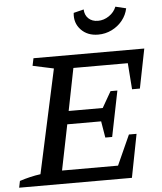

<svg xmlns="http://www.w3.org/2000/svg" viewBox="-74 -926 824 977"><g transform="rotate(-5 337.5 -437.5)"><path d="M-16 0 -9 -34Q46 -52 98 -59L213 -589L106 -612L114 -650H680L640 -449H600L590 -583H312L269 -367H443L490 -449H525L478 -216H443L429 -300H256L209 -68H495L564 -221H603L560 0ZM453 -741Q398 -741 365 -776Q332 -811 338 -862L390 -875Q391 -846 409.5 -828.5Q428 -811 458 -811Q488 -811 514.5 -829Q541 -847 552 -875L606 -862Q599 -828 577 -800.5Q555 -773 522.5 -757Q490 -741 453 -741Z"/></g></svg>

Font: Piazzolla SC Medium
Style: Italic
Weight: 500
Italic angle: -11.3°
Designer: Juan Pablo del Peral
Foundry: Huerta Tipografica
Version: Version 1.330